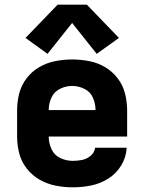

<svg xmlns="http://www.w3.org/2000/svg" viewBox="-20 -792 616 820"><path d="M291 8Q331 8 370 0Q409 -8 443 -29.5Q477 -51 498 -86Q519 -121 521 -161H386Q384 -141 367.5 -127Q351 -113 331 -109Q311 -105 291 -105Q263 -105 237.5 -117Q212 -129 200 -155Q188 -181 188 -209H523V-320Q523 -357 514 -392.5Q505 -428 482.5 -457.5Q460 -487 428.5 -505.5Q397 -524 361 -531Q325 -538 288 -538Q252 -538 216 -531Q180 -524 148 -505.5Q116 -487 93.5 -457.5Q71 -428 62 -392.5Q53 -357 53 -320V-210Q53 -173 62 -137.5Q71 -102 94 -72.5Q117 -43 149.5 -24.5Q182 -6 218 1Q254 8 291 8ZM388 -322H188Q188 -349 199.5 -374.5Q211 -400 236 -412.5Q261 -425 288 -425Q315 -425 340.5 -412.5Q366 -400 377 -374.5Q388 -349 388 -322ZM183 -562 288 -694 393 -562 488 -630 351 -772H226L89 -630Z"/></svg>

Font: Iosevka Sparkle Extrabold
Style: Regular
Weight: 800
Designer: Belleve Invis
Foundry: Belleve Invis
Version: Version 4.5.0; ttfautohint (v1.8.3)